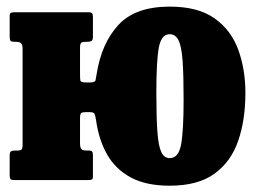

<svg xmlns="http://www.w3.org/2000/svg" viewBox="-20 -558 798 595"><path d="M50 -111V-406.5Q50 -418.5 45.8 -423.5Q41.5 -428.5 29 -428.5H24.5Q15.5 -428.5 12.8 -431.5Q10 -434.5 10 -444V-508Q10 -516.5 13.5 -518.2Q17 -520 25 -520H254Q263 -520 265.5 -516.8Q268 -513.5 268 -504V-444.5Q268 -434 263.8 -431.2Q259.5 -428.5 250 -428.5H247Q235.5 -428.5 231.8 -425.5Q228 -422.5 228 -410.5V-329Q228 -314.5 229 -308.5Q230 -302.5 246 -302.5H258.5Q274.5 -302.5 276 -309.2Q277.5 -316 279.5 -328.5Q294.5 -424 347 -480.8Q399.5 -537.5 506 -537.5Q593.5 -537.5 644.8 -501.2Q696 -465 718.2 -404.2Q740.5 -343.5 740.5 -270Q740.5 -186.5 718.2 -121.8Q696 -57 644.8 -19.8Q593.5 17.5 506 17.5Q433 17.5 385.5 -8Q338 -33.5 312.2 -78.8Q286.5 -124 278 -183.5Q275.5 -200 273 -205.2Q270.5 -210.5 258 -210.5H246Q236 -210.5 232 -208Q228 -205.5 228 -191.5V-114Q228 -101.5 231.8 -96.5Q235.5 -91.5 248 -91.5H255Q263 -91.5 265.5 -88.2Q268 -85 268 -76.5V-11Q268 -3 264.2 -1.5Q260.5 0 252.5 0H23.5Q14.5 0 12.2 -3.5Q10 -7 10 -16V-76Q10 -86 13.8 -88.8Q17.5 -91.5 26.5 -91.5H32Q44 -91.5 47 -94.8Q50 -98 50 -111ZM464.5 -270Q464.5 -193.5 467.8 -149.5Q471 -105.5 479.8 -86.8Q488.5 -68 506 -68Q533 -68 541 -109.2Q549 -150.5 549 -250Q549 -326.5 545.8 -370.5Q542.5 -414.5 533.2 -433.2Q524 -452 506 -452Q480 -452 472.2 -410.8Q464.5 -369.5 464.5 -270Z"/></svg>

Font: Besley* Condensed Heavy
Style: Regular
Weight: 800
Width: 3
Designer: Owen Earl
Foundry: indestructible type*
Version: Version 3.000; ttfautohint (v1.8.3)